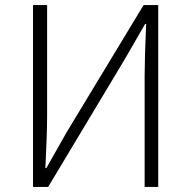

<svg xmlns="http://www.w3.org/2000/svg" viewBox="-20 -742 760 762"><path d="M111 -722H167V-289Q167 -246 165.5 -203Q164 -160 162 -117L160 -75H164L245 -218L550 -722H608V0H554V-441Q554 -505 560 -647H556L474 -505L171 0H111Z"/></svg>

Font: Nebula Sans Light
Style: Regular
Weight: 300
Designer: Paul D. Hunt for Adobe (as Source Sans)
Foundry: Nebula Entertainment & Broadcasting LLC
Version: Version 1.010